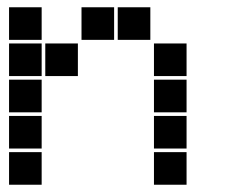

<svg xmlns="http://www.w3.org/2000/svg" viewBox="-20 -515 640 530"><path d="M6 -495Q5 -495 5 -495Q5 -495 5 -494V-406Q5 -405 5 -405Q5 -405 6 -405H94Q95 -405 95 -405Q95 -405 95 -406V-494Q95 -495 95 -495Q95 -495 94 -495ZM206 -495Q205 -495 205 -495Q205 -495 205 -494V-406Q205 -405 205 -405Q205 -405 206 -405H294Q295 -405 295 -405Q295 -405 295 -406V-494Q295 -495 295 -495Q295 -495 294 -495ZM306 -495Q305 -495 305 -495Q305 -495 305 -494V-406Q305 -405 305 -405Q305 -405 306 -405H394Q395 -405 395 -405Q395 -405 395 -406V-494Q395 -495 395 -495Q395 -495 394 -495ZM6 -395Q5 -395 5 -395Q5 -395 5 -394V-306Q5 -305 5 -305Q5 -305 6 -305H94Q95 -305 95 -305Q95 -305 95 -306V-394Q95 -395 95 -395Q95 -395 94 -395ZM106 -395Q105 -395 105 -395Q105 -395 105 -394V-306Q105 -305 105 -305Q105 -305 106 -305H194Q195 -305 195 -305Q195 -305 195 -306V-394Q195 -395 195 -395Q195 -395 194 -395ZM406 -395Q405 -395 405 -395Q405 -395 405 -394V-306Q405 -305 405 -305Q405 -305 406 -305H494Q495 -305 495 -305Q495 -305 495 -306V-394Q495 -395 495 -395Q495 -395 494 -395ZM6 -295Q5 -295 5 -295Q5 -295 5 -294V-206Q5 -205 5 -205Q5 -205 6 -205H94Q95 -205 95 -205Q95 -205 95 -206V-294Q95 -295 95 -295Q95 -295 94 -295ZM406 -295Q405 -295 405 -295Q405 -295 405 -294V-206Q405 -205 405 -205Q405 -205 406 -205H494Q495 -205 495 -205Q495 -205 495 -206V-294Q495 -295 495 -295Q495 -295 494 -295ZM6 -195Q5 -195 5 -195Q5 -195 5 -194V-106Q5 -105 5 -105Q5 -105 6 -105H94Q95 -105 95 -105Q95 -105 95 -106V-194Q95 -195 95 -195Q95 -195 94 -195ZM406 -195Q405 -195 405 -195Q405 -195 405 -194V-106Q405 -105 405 -105Q405 -105 406 -105H494Q495 -105 495 -105Q495 -105 495 -106V-194Q495 -195 495 -195Q495 -195 494 -195ZM6 -95Q5 -95 5 -95Q5 -95 5 -94V-6Q5 -5 5 -5Q5 -5 6 -5H94Q95 -5 95 -5Q95 -5 95 -6V-94Q95 -95 95 -95Q95 -95 94 -95ZM406 -95Q405 -95 405 -95Q405 -95 405 -94V-6Q405 -5 405 -5Q405 -5 406 -5H494Q495 -5 495 -5Q495 -5 495 -6V-94Q495 -95 495 -95Q495 -95 494 -95Z"/></svg>

Font: Doto Black
Style: Regular
Weight: 900
Monospace: yes
Version: Version 1.000